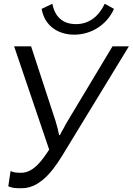

<svg xmlns="http://www.w3.org/2000/svg" viewBox="-20 -987 704 1019"><path d="M36 -79 24 2C34 6 43 8 51 10C66 12 81 12 96 12C205 12 279 -108 328 -190L664 -741H577L338 -343C330 -329 322 -316 317 -305C309 -293 304 -281 298 -270H294C291 -281 288 -293 286 -305C283 -317 279 -330 275 -344L145 -741H55L241 -193C208 -143 160 -70 93 -70C77 -70 66 -71 58 -72C51 -74 43 -76 36 -79ZM383 -859C313 -859 271 -898 258 -967L201 -940C216 -851 287 -803 374 -803C465 -803 548 -856 585 -940L536 -967C502 -897 451 -859 383 -859Z"/></svg>

Font: Cheyenne Sans
Style: Italic
Weight: 400
Italic angle: -8.13011°
Designer: The Public Sans project authors (U.S. Web Design System), Libre Franklin designed by Pablo Impallari and Rodrigo Fuenzal
Foundry: The Cheyenne Sans Project Authors
Version: Version 2.007